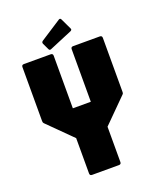

<svg xmlns="http://www.w3.org/2000/svg" viewBox="-151 -914 820 1004"><g transform="rotate(-20 259.0 -412.5)"><path d="M185 0Q172.5 0 172.5 -12.5V-209L40.5 -340Q37 -344 36.2 -347.2Q35.5 -350.5 35.5 -355V-654Q35.5 -666.5 48 -666.5H197Q209.5 -666.5 209.5 -654V-361.5H309.5V-654Q309.5 -666.5 322 -666.5H470.5Q483 -666.5 483 -654V-355Q483 -350.5 482.5 -347.2Q482 -344 478 -340L347 -209V-12.5Q347 0 334.5 0ZM208.5 -691Q199.5 -687 195.5 -695.5L178 -732.5Q174.5 -741.5 183.5 -747.5L300 -823Q309 -828 313.5 -816.5L341.5 -757.5Q345.5 -749.5 336 -744.5Z"/></g></svg>

Font: Jaro 24pt
Style: Regular
Weight: 400
Designer: Agyei Archer, Celine Hurka, Mirko Velimirović
Version: Version 1.000